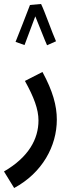

<svg xmlns="http://www.w3.org/2000/svg" viewBox="-51 -713 362 963"><path d="M155 -693 99 -688V-687C85 -649 37 -528 27 -503L72 -487C78 -502 106 -578 126 -631C145 -586 175 -507 185 -486L230 -506C212 -545 173 -657 155 -693ZM20 230C161 154 234 20 234 -113C234 -183 214 -256 162 -352L74 -307C119 -226 142 -165 142 -109C142 -16 93 75 -31 147Z"/></svg>

Font: Noto Sans Arabic ExtCond Med
Style: Regular
Weight: 500
Width: 2
Designer: Monotype Design Team, Nadine Chahine, Nizar Qandah and Khaled Hosny
Foundry: Monotype Imaging Inc.
Version: Version 2.012